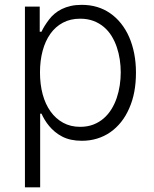

<svg xmlns="http://www.w3.org/2000/svg" viewBox="-20 -573 640 797"><path d="M83.5 204.5V-545.5H144.9V-441.4H152.3Q158 -453.8 165.8 -466.3Q173.7 -478.7 183.6 -491.8Q193.2 -504.6 206.3 -515.8Q219.5 -527 236.3 -535.3Q253.2 -543.7 273.8 -548.3Q294.4 -552.9 319.2 -552.9Q387.1 -552.9 437.5 -517.8Q462.7 -500.4 482.6 -475.3Q502.5 -450.3 516.2 -419Q529.8 -387.8 537.1 -350.7Q544.4 -313.6 544.4 -271.3Q544.4 -185.7 516.3 -123.2Q502.5 -91.3 482.6 -66.4Q462.7 -41.5 437.7 -24.1Q412.6 -6.7 383 2.3Q353.3 11.4 320 11.4Q271.3 11.4 237.6 -6.4Q221.2 -14.9 207.7 -26.3Q194.2 -37.6 183.8 -50.2Q173.3 -62.9 165.5 -76Q157.7 -89.1 152.3 -101.2H146.7V204.5ZM146 -272.4Q146 -223 157.1 -181.6Q168.3 -140.3 189.8 -110.3Q211.3 -80.3 242.2 -63.4Q273.1 -46.5 312.5 -46.5Q343 -46.5 367.4 -55.9Q391.7 -65.3 410.3 -81.5Q429 -97.7 442.5 -119.5Q456 -141.3 464.5 -166.4Q473 -191.4 477.1 -218.6Q481.2 -245.7 481.2 -272.4Q481.2 -298.7 477.3 -325.3Q473.4 -351.9 465 -376.8Q456.7 -401.6 443.4 -423.3Q430 -445 411.2 -460.9Q392.4 -476.9 367.9 -486.2Q343.4 -495.4 312.5 -495.4Q272.4 -495.4 241.3 -478.9Q210.2 -462.4 189.1 -432.7Q168 -403.1 157 -362.2Q146 -321.4 146 -272.4Z"/></svg>

Font: Inter P Light
Style: Regular
Weight: 300
Designer: Rasmus Andersson
Foundry: rsms
Version: Version 3.018;git-588b23468